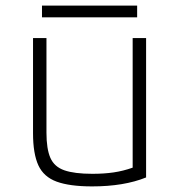

<svg xmlns="http://www.w3.org/2000/svg" viewBox="-20 -656 640 686"><path d="M309 10Q229 10 182.5 -7Q136 -24 117 -65.5Q98 -107 98 -180V-520H146V-182Q146 -124 160 -92Q174 -60 210 -47.5Q246 -35 310 -35Q352 -35 386 -40Q420 -45 454 -57V-520H502V-22Q423 10 309 10ZM130 -594V-636H470V-594Z"/></svg>

Font: M PLUS Code Latin 60 Light
Style: Regular
Weight: 300
Width: 7
Monospace: yes
Designer: Coji Morishita
Foundry: UNDERFOREST DESIGN
Version: Version 1.005; ttfautohint (v1.8.3)